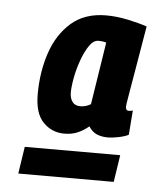

<svg xmlns="http://www.w3.org/2000/svg" viewBox="-40 -721 412 509"><g transform="rotate(5 166.0 -467.0)"><path d="M332 -666Q320 -596 313 -553.5Q306 -511 302 -489Q298 -467 297 -459Q296 -451 296 -449Q296 -439 305 -439Q309 -439 315 -441L310 -376Q301 -371 284 -367.5Q267 -364 256 -364Q238 -364 225.5 -369.5Q213 -375 204 -389Q191 -378 175.5 -371Q160 -364 139 -364Q106 -364 83 -387.5Q60 -411 60 -462Q60 -521 77 -572Q94 -623 130 -654.5Q166 -686 223 -686Q251 -686 281.5 -679.5Q312 -673 332 -666ZM147 -474Q147 -459 154 -449.5Q161 -440 175 -440Q190 -440 203 -448L229 -614Q221 -617 208 -617Q195 -617 184 -601Q173 -585 164.5 -561.5Q156 -538 151.5 -514Q147 -490 147 -474ZM27 -248 38 -320H292L281 -248Z"/></g></svg>

Font: Georama SemiCondensed
Style: Bold Italic
Weight: 700
Width: 4
Italic angle: -9°
Designer: Jean-Baptiste Levee
Foundry: Production Type
Version: Version 1.000